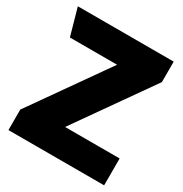

<svg xmlns="http://www.w3.org/2000/svg" viewBox="-166 -840 920 966"><g transform="rotate(30 293.5 -357.0)"><path d="M574 0V-156H257L566 -595V-714H9L53 -558H327L18 -119V0Z"/></g></svg>

Font: Frost ExtraBold
Style: Regular
Weight: 800
Designer: Lee Frost
Foundry: Lee Frost for Ice Communication Norge AS
Version: Version 2.011;hotconv 1.0.107;makeotfexe 2.5.65593